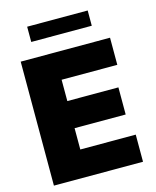

<svg xmlns="http://www.w3.org/2000/svg" viewBox="-132 -999 885 1088"><g transform="rotate(-15 311.0 -454.5)"><path d="M46.9 0V-727.3H571V-568.2H244.3V-443.2H544V-284.1H244.3V-159.1H569.6V0ZM488.6 -909.1V-819.6H133.5V-909.1Z"/></g></svg>

Font: Inter UI Black
Style: Regular
Weight: 900
Designer: Rasmus Andersson
Foundry: rsms
Version: 3.2;8d6f07862